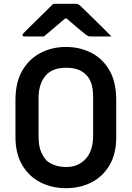

<svg xmlns="http://www.w3.org/2000/svg" viewBox="-20 -966 690 1006"><path d="M325 -720Q399 -720 459 -689Q519 -658 554 -596.5Q589 -535 589 -442V-247Q589 -160 554 -100.5Q519 -41 459.5 -10.5Q400 20 325 20Q252 20 192 -10.5Q132 -41 96.5 -101Q61 -161 61 -248V-442Q61 -535 97 -596.5Q133 -658 193 -689Q253 -720 325 -720ZM182 -254Q182 -198 196.5 -167.5Q211 -137 227 -122Q243 -109 268.5 -100Q294 -91 328 -91Q389 -91 428.5 -133Q468 -175 468 -256V-453Q468 -502 458 -530.5Q448 -559 428 -577Q412 -593 387 -602Q362 -611 327 -611Q252 -611 217 -567.5Q182 -524 182 -453ZM259 -946H378Q385 -946 391 -943Q397 -940 411 -926Q422 -916 447.5 -890.5Q473 -865 505 -834Q537 -803 564 -775H457Q446 -775 441.5 -777Q437 -779 429 -785Q415 -796 390 -817Q365 -838 329 -869H321Q287 -839 259.5 -816.5Q232 -794 210 -775H109Q98 -775 98 -782Q98 -786 101.5 -790Q105 -794 119 -808Q136 -825 162.5 -851Q189 -877 215.5 -903Q242 -929 259 -946Z"/></svg>

Font: Recursive Sn Lnr St SmB
Style: Regular
Weight: 600
Version: Version 1.079;hotconv 1.0.112;makeotfexe 2.5.65598; ttfautoh